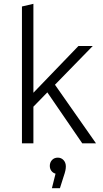

<svg xmlns="http://www.w3.org/2000/svg" viewBox="-20 -751 538 1006"><path d="M95 0V-717L155 -731V-265L391 -510H466L268 -307L483 0H411L228 -267L155 -192V0ZM325 121Q325 131 322.5 143Q320 155 313 175L294 235H252L271 159Q257 155 249 144Q241 133 241 118Q241 100 252.5 87.5Q264 75 283 75Q301 75 313 88Q325 101 325 121Z"/></svg>

Font: Radio Canada Light
Style: Regular
Weight: 300
Designer: Charles Daoud, Etienne Aubert Bonn, Alexandre Saumier Demers, Jacques Le Bailly
Foundry: Radio-Canada
Version: Version 2.104;gftools[0.9.28.dev5+ged2979d]